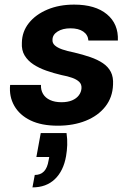

<svg xmlns="http://www.w3.org/2000/svg" viewBox="-20 -534 576 834"><path d="M231 12Q160 12 112.5 -11Q65 -34 42 -74.5Q19 -115 24 -165H158Q157 -143 167 -126Q177 -109 197.5 -99.5Q218 -90 247 -90Q274 -90 293 -98Q312 -106 322.5 -120Q333 -134 334 -151Q335 -168 324 -178.5Q313 -189 293.5 -196Q274 -203 247 -208Q213 -216 181.5 -227Q150 -238 125.5 -254Q101 -270 87 -293Q73 -316 75 -349Q76 -397 105.5 -434Q135 -471 186 -492.5Q237 -514 302 -514Q394 -514 444.5 -472Q495 -430 492 -358H364Q362 -383 341.5 -397Q321 -411 286 -411Q252 -411 230 -397Q208 -383 208 -361Q207 -347 218 -337Q229 -327 250 -319.5Q271 -312 302 -306Q340 -297 372 -286Q404 -275 427 -259.5Q450 -244 461.5 -221.5Q473 -199 471 -166Q469 -111 437.5 -71Q406 -31 352.5 -9.5Q299 12 231 12ZM121 280 131 226Q156 226 171 210.5Q186 195 191 163L194 148H138L157 44H269Q273 71 272 96Q271 121 267 144Q256 208 218.5 244Q181 280 121 280Z"/></svg>

Font: DM Sans 16pt
Style: Bold Italic
Weight: 700
Italic angle: -10°
Version: Version 4.004;gftools[0.9.30]